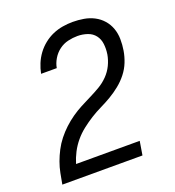

<svg xmlns="http://www.w3.org/2000/svg" viewBox="-135 -849 869 955"><g transform="rotate(-20 300.0 -371.5)"><path d="M32 0V-1Q37 -29 42.5 -57.5Q48 -86 58 -113.5Q68 -141 82 -168Q96 -195 115 -219Q134 -243 156.5 -264Q179 -285 204 -302.5Q229 -320 255.5 -334Q282 -348 309.5 -361.5Q337 -375 363.5 -390.5Q390 -406 411.5 -428Q433 -450 446 -477Q459 -504 464 -533V-534Q468 -560 465 -586.5Q462 -613 447 -632.5Q432 -652 407 -660.5Q382 -669 355 -669Q330 -669 304.5 -663Q279 -657 257.5 -641Q236 -625 222 -601.5Q208 -578 204 -554H121Q126 -580 136.5 -605.5Q147 -631 163.5 -653.5Q180 -676 202.5 -694Q225 -712 250.5 -723Q276 -734 303 -738.5Q330 -743 356 -743Q386 -743 415 -738Q444 -733 469 -720Q494 -707 512.5 -686Q531 -665 540.5 -638.5Q550 -612 550.5 -582Q551 -552 546 -522Q541 -492 529.5 -463Q518 -434 498 -408.5Q478 -383 452.5 -362.5Q427 -342 400 -326Q373 -310 344 -296Q315 -282 288 -265Q261 -248 235.5 -228Q210 -208 189.5 -183.5Q169 -159 154.5 -131Q140 -103 131 -73H468L456 0Z"/></g></svg>

Font: Iosevka Custom Oblique
Style: Regular
Weight: 400
Italic angle: -9°
Designer: Belleve Invis
Foundry: Belleve Invis
Version: Version 27.0.1